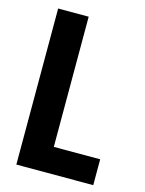

<svg xmlns="http://www.w3.org/2000/svg" viewBox="-108 -766 629 832"><g transform="rotate(15 206.5 -350.0)"><path d="M48 0V-700H185V-116H393V0Z"/></g></svg>

Font: Jockey One
Style: Regular
Weight: 400
Designer: TypeTogether
Foundry: TypeTogether
Version: Version 1.002